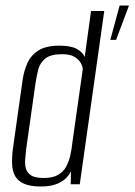

<svg xmlns="http://www.w3.org/2000/svg" viewBox="-20 -670 489 698"><path d="M128 8Q90 8 67.5 -2Q45 -12 35 -30Q25 -48 24 -73.5Q23 -99 27 -130L62 -378Q67 -413 80 -441.5Q93 -470 120.5 -487Q148 -504 196 -504Q237 -504 258.5 -492.5Q280 -481 288 -463L311 -630H359L270 0H237L238 -47Q231 -33 218 -20.5Q205 -8 183 0Q161 8 128 8ZM140 -23Q172 -23 191.5 -34.5Q211 -46 221 -65Q231 -84 236 -107Q241 -130 243 -151Q253 -218 262 -285Q271 -352 281 -419Q280 -430 273 -442Q266 -454 250.5 -463.5Q235 -473 205 -473Q164 -473 144.5 -457Q125 -441 119 -417Q113 -393 109 -367L75 -127Q73 -108 71.5 -89Q70 -70 75 -55Q80 -40 94.5 -31.5Q109 -23 140 -23ZM381 -525 415 -650H449L402 -525Z"/></svg>

Font: Alumni Sans Light
Style: Italic
Weight: 300
Italic angle: -8°
Version: Version 1.016